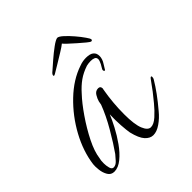

<svg xmlns="http://www.w3.org/2000/svg" viewBox="-122 -472 547 547"><g transform="rotate(-45 151.5 -199.0)"><path d="M36 -9Q23 -9 16.5 -20Q10 -31 8.5 -45Q7 -59 8 -67Q14 -113 39 -159Q64 -205 101.5 -241Q139 -277 181 -291Q189 -294 195.5 -295Q202 -296 208 -296Q239 -296 239 -272Q239 -260 231 -248L223 -235Q222 -232 220 -232Q218 -232 217 -235Q216 -238 218 -241Q220 -244 221.5 -247Q223 -250 225 -253Q230 -263 230 -268Q230 -275 224.5 -277.5Q219 -280 211 -280Q207 -280 202.5 -279.5Q198 -279 194 -278Q173 -271 157.5 -260Q142 -249 127 -232Q109 -213 88 -182.5Q67 -152 51.5 -121Q36 -90 33 -66Q31 -60 31 -47Q31 -38 33.5 -28.5Q36 -19 43 -19Q52 -19 60 -28Q68 -37 73 -43Q90 -67 111 -103Q132 -139 144 -171L146 -182Q148 -190 154 -200Q160 -210 171 -210Q180 -210 180 -200Q180 -199 179.5 -198Q179 -197 179 -196Q175 -173 173 -150.5Q171 -128 171 -105Q171 -64 179 -44.5Q187 -25 199 -25Q211 -25 225.5 -38Q240 -51 253.5 -67.5Q267 -84 274 -93L296 -123Q299 -127 301 -127Q303 -127 303 -124Q303 -119 301 -116Q291 -99 277.5 -80.5Q264 -62 247 -42Q234 -26 218 -15Q202 -4 188 -4Q175 -4 164 -16Q153 -28 146 -57Q144 -68 142.5 -89.5Q141 -111 142 -134Q136 -119 125 -98Q114 -77 99.5 -56.5Q85 -36 68.5 -22.5Q52 -9 36 -9ZM252 -318Q249 -318 240 -325.5Q231 -333 219.5 -343Q208 -353 199 -361.5Q190 -370 188 -373Q182 -368 167.5 -359Q153 -350 138 -341Q123 -332 113 -326Q111 -325 110 -324.5Q109 -324 108 -324Q106 -324 106 -326Q106 -331 114 -337Q123 -345 138 -358Q153 -371 168 -382Q183 -393 190 -394Q196 -394 207 -384Q218 -374 229.5 -360.5Q241 -347 248.5 -336Q256 -325 256 -323Q256 -318 252 -318Z"/></g></svg>

Font: Fuggles
Style: Regular
Weight: 400
Designer: Rob Leuschke
Foundry: Robert E. Leuschke
Version: Version 1.100; ttfautohint (v1.8.3)